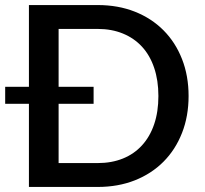

<svg xmlns="http://www.w3.org/2000/svg" viewBox="-20 -740 810 760"><path d="M366.5 -94.5Q422 -94.5 466.5 -112.5Q511 -130.5 542.2 -164.8Q573.5 -199 590.2 -248.2Q607 -297.5 607 -360Q607 -422 590.2 -471.5Q573.5 -521 542.2 -555Q511 -589 466.5 -607.2Q422 -625.5 366.5 -625.5H212V-396.5H350.5V-329H212V-94.5ZM366.5 -720Q447.5 -720 513.8 -693.8Q580 -667.5 627.2 -620Q674.5 -572.5 700.5 -506.2Q726.5 -440 726.5 -360Q726.5 -280 700.5 -213.8Q674.5 -147.5 627.2 -100Q580 -52.5 513.8 -26.2Q447.5 0 366.5 0H94.5V-329H0.5V-396.5H94.5V-720Z"/></svg>

Font: Lato 2
Style: Regular
Weight: 600
Designer: Lukasz Dziedzic with Adam Twardoch and Botio Nikoltchev
Foundry: tyPoland Lukasz Dziedzic
Version: Version 2.015; 2015-08-06; http://www.latofonts.com/